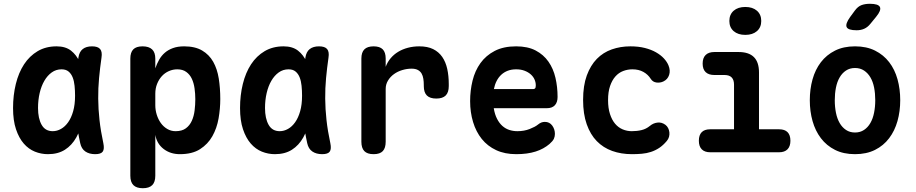

<svg xmlns="http://www.w3.org/2000/svg" viewBox="-20 -805 4840 1015"><path d="M233.6 10Q197.6 10 164.3 -3.4Q131.1 -16.8 105.6 -46.1Q80.2 -75.3 64.6 -121.6Q49 -167.8 49 -233.8Q49 -301.4 63.7 -361.2Q78.4 -420.9 107.2 -465Q136.1 -509.1 179.2 -534.6Q222.4 -560 279 -560Q326.3 -560 355.4 -537.3Q384.5 -514.5 400.8 -477.7Q417.1 -440.9 422.5 -394.3Q428 -347.7 428 -301Q428 -234.1 417.4 -177.2Q406.8 -120.4 383.4 -78.6Q360 -36.8 323.2 -13.4Q286.4 10 233.6 10ZM258.7 -111.5Q281.3 -111.5 302.5 -123.5Q323.8 -135.4 340.3 -158.8Q356.9 -182.1 366.8 -217.1Q376.8 -252.1 376.8 -298.9Q376.8 -326.4 374.2 -351.7Q371.7 -377.1 364 -396.2Q356.4 -415.3 342.4 -426.9Q328.4 -438.5 305.2 -438.5Q276.3 -438.5 253.5 -422.1Q230.7 -405.8 214.6 -378.1Q198.4 -350.4 189.7 -313.2Q181 -276 181 -233.9Q181 -179 200 -145.3Q219 -111.5 258.7 -111.5ZM394.4 -500.6Q399.1 -531.2 417.3 -545.6Q435.6 -560 466.4 -560Q497.4 -560 509.4 -545.6Q521.3 -531.3 516.6 -500.6Q508.7 -445.8 503.7 -392.1Q498.7 -338.5 499.2 -283.5Q499.6 -228.5 506 -170.5Q512.4 -112.5 526.3 -48Q532.7 -17.6 523.3 -3.8Q513.9 10 483.2 10Q451.8 10 431.1 -4.2Q410.5 -18.3 404.1 -48Q389.9 -112.5 383.6 -170.5Q377.4 -228.5 377.1 -283.5Q376.8 -338.5 381.8 -392.1Q386.8 -445.8 394.4 -500.6Z M733.6 -560Q767.1 -560 784.1 -543.9Q801 -527.9 801 -495.1V-443.7Q809.3 -468 821.4 -489.4Q833.5 -510.8 851.5 -526.3Q869.5 -541.9 894.6 -550.9Q919.7 -560 953.6 -560Q1011.1 -560 1048.4 -538.1Q1085.7 -516.2 1107.1 -478.4Q1128.4 -440.6 1136.5 -389.8Q1144.5 -338.9 1144.5 -281.4Q1144.5 -230.9 1135.5 -179Q1126.4 -127.1 1102.7 -85Q1078.9 -42.9 1037.5 -16.4Q996.1 10 931 10Q880.9 10 845.1 -17.4Q809.3 -44.8 801 -91.9V124Q801 157.5 784.8 173.7Q768.5 190 735 190Q701.5 190 685.2 173.7Q669 157.5 669 124V-495.1Q669 -527.9 684.5 -543.9Q700.1 -560 733.6 -560ZM917.3 -438.5Q893.8 -438.5 872.3 -428.9Q850.8 -419.3 835.3 -402.1Q819.8 -385 810.4 -361.4Q801 -337.9 801 -309.7V-248.7Q801 -223.3 808.6 -198.8Q816.2 -174.2 830.1 -154.7Q844 -135.2 864.1 -123.4Q884.1 -111.5 908.3 -111.5Q942.2 -111.5 962.6 -126.7Q983.1 -141.9 994.1 -166.5Q1005.2 -191.1 1008.8 -221.3Q1012.5 -251.4 1012.5 -280.3Q1012.5 -309.5 1008.5 -337.7Q1004.6 -366 994.2 -388.4Q983.8 -410.8 964.9 -424.6Q946.1 -438.5 917.3 -438.5Z M1433.6 10Q1397.6 10 1364.3 -3.4Q1331.1 -16.8 1305.6 -46.1Q1280.2 -75.3 1264.6 -121.6Q1249 -167.8 1249 -233.8Q1249 -301.4 1263.7 -361.2Q1278.4 -420.9 1307.2 -465Q1336.1 -509.1 1379.2 -534.6Q1422.4 -560 1479 -560Q1526.3 -560 1555.4 -537.3Q1584.5 -514.5 1600.8 -477.7Q1617.1 -440.9 1622.5 -394.3Q1628 -347.7 1628 -301Q1628 -234.1 1617.4 -177.2Q1606.8 -120.4 1583.4 -78.6Q1560 -36.8 1523.2 -13.4Q1486.4 10 1433.6 10ZM1458.7 -111.5Q1481.3 -111.5 1502.5 -123.5Q1523.8 -135.4 1540.3 -158.8Q1556.9 -182.1 1566.8 -217.1Q1576.8 -252.1 1576.8 -298.9Q1576.8 -326.4 1574.2 -351.7Q1571.7 -377.1 1564 -396.2Q1556.4 -415.3 1542.4 -426.9Q1528.4 -438.5 1505.2 -438.5Q1476.3 -438.5 1453.5 -422.1Q1430.7 -405.8 1414.6 -378.1Q1398.4 -350.4 1389.7 -313.2Q1381 -276 1381 -233.9Q1381 -179 1400 -145.3Q1419 -111.5 1458.7 -111.5ZM1594.4 -500.6Q1599.1 -531.2 1617.3 -545.6Q1635.6 -560 1666.4 -560Q1697.4 -560 1709.4 -545.6Q1721.3 -531.3 1716.6 -500.6Q1708.7 -445.8 1703.7 -392.1Q1698.7 -338.5 1699.2 -283.5Q1699.6 -228.5 1706 -170.5Q1712.4 -112.5 1726.3 -48Q1732.7 -17.6 1723.3 -3.8Q1713.9 10 1683.2 10Q1651.8 10 1631.1 -4.2Q1610.5 -18.3 1604.1 -48Q1589.9 -112.5 1583.6 -170.5Q1577.4 -228.5 1577.1 -283.5Q1576.8 -338.5 1581.8 -392.1Q1586.8 -445.8 1594.4 -500.6Z M1955 10Q1921.5 10 1905.9 -6.3Q1890.4 -22.5 1890.4 -56V-495.4Q1890.4 -528.2 1906.3 -544.1Q1922.2 -560 1955 -560Q1987.8 -560 2003.4 -544.1Q2018.9 -528.2 2018.9 -495.4V-451.8Q2028.3 -477.2 2045.2 -497.2Q2062.1 -517.3 2085 -531.1Q2107.9 -545 2136.4 -552.5Q2164.8 -560 2196.6 -560Q2240.2 -560 2269.8 -545.4Q2299.3 -530.8 2317.8 -504.2Q2336.2 -477.5 2344.3 -440.8Q2352.4 -404.1 2352.4 -360.6V-350Q2352.4 -316.5 2336.2 -300.2Q2319.9 -284 2286.4 -284Q2252.9 -284 2236.6 -300.2Q2220.4 -316.5 2220.4 -350V-355Q2220.4 -373.1 2217.9 -388.7Q2215.5 -404.4 2208.8 -416.1Q2202.1 -427.8 2189.3 -434.9Q2176.5 -442 2155.8 -442Q2131.2 -442 2106.7 -434.6Q2082.1 -427.3 2062.8 -413.3Q2043.4 -399.4 2031.2 -379.3Q2018.9 -359.3 2018.9 -334.6V-56Q2018.9 -22.5 2003.7 -6.3Q1988.5 10 1955 10Z M2860.4 -160.7Q2885 -160.7 2899.3 -141.3Q2913.5 -121.8 2913.5 -97.1Q2913.5 -83.2 2908 -71.2Q2902.4 -59.2 2884.8 -43.7Q2869.5 -30.8 2851.5 -20.8Q2833.5 -10.9 2811.6 -3.9Q2789.7 3 2764.4 6.5Q2739.1 10 2709.2 10Q2648.4 10 2602.9 -11.3Q2557.4 -32.5 2526.9 -70.4Q2496.5 -108.3 2480.9 -159.8Q2465.3 -211.2 2465.3 -270.6Q2465.3 -326.2 2478.1 -378.7Q2491 -431.2 2519.9 -471.4Q2548.8 -511.6 2595.2 -535.8Q2641.7 -560 2708.5 -560Q2769.9 -560 2811.7 -538.1Q2853.4 -516.2 2879.3 -479.2Q2905.2 -442.2 2916.4 -393.7Q2927.6 -345.3 2927.6 -292.6Q2927.6 -264.1 2913.2 -248.5Q2898.8 -233 2870.8 -233H2590.2Q2595.6 -200 2607.6 -176.9Q2619.5 -153.7 2636 -139.1Q2652.5 -124.5 2672.7 -118Q2692.9 -111.5 2715.1 -111.5Q2751 -111.5 2780.3 -123.1Q2809.6 -134.6 2823.2 -145.9Q2832.6 -153.6 2841.4 -157.2Q2850.3 -160.7 2860.4 -160.7ZM2799.2 -334Q2804.9 -334 2808.6 -337.9Q2812.4 -341.8 2812.4 -353.7Q2812.4 -369.8 2805.8 -384.8Q2799.2 -399.9 2785.8 -411.8Q2772.4 -423.8 2753 -431.1Q2733.7 -438.5 2708.5 -438.5Q2683.8 -438.5 2664.2 -431Q2644.6 -423.5 2629.9 -409.8Q2615.2 -396.1 2605.4 -377Q2595.6 -357.9 2590.9 -334Z M3062.5 -276.8Q3062.5 -352.4 3082.1 -406.1Q3101.8 -459.7 3135.3 -493.9Q3168.8 -528 3214.5 -544Q3260.2 -560 3312.3 -560Q3355.2 -560 3389 -551.4Q3422.9 -542.8 3448.2 -528.3Q3473.5 -513.8 3489.9 -495.9Q3506.2 -478.1 3513.8 -459.6Q3525 -432.4 3517.3 -408.7Q3509.6 -385.1 3487 -374.4Q3469.7 -366.2 3450.2 -368.8Q3430.7 -371.5 3420.3 -387.9Q3405.8 -411.2 3381.2 -424.8Q3356.7 -438.5 3323.2 -438.5Q3297.7 -438.5 3274.4 -429.6Q3251 -420.8 3233.4 -401Q3215.7 -381.2 3205.1 -350.2Q3194.5 -319.3 3194.5 -275.5Q3194.5 -233.5 3204.6 -202.3Q3214.6 -171.1 3231.6 -151Q3248.5 -130.9 3271.5 -121.2Q3294.5 -111.5 3320.1 -111.5Q3347.5 -111.5 3371.6 -117.3Q3395.8 -123.1 3415.7 -139.5Q3433.3 -154.3 3455.7 -157Q3478.1 -159.7 3497.9 -145Q3506.7 -138.3 3512 -128Q3517.2 -117.7 3518.6 -105.9Q3520 -94.1 3516.8 -81.9Q3513.5 -69.6 3504.9 -59.7Q3485.6 -36.7 3464.8 -23Q3444 -9.3 3421.1 -1.9Q3398.1 5.6 3372.9 7.8Q3347.8 10 3320.9 10Q3263.8 10 3216.4 -7Q3169 -24 3134.9 -58.9Q3100.9 -93.7 3081.7 -148.1Q3062.5 -202.4 3062.5 -276.8Z M4098.7 -121.5Q4128.5 -121.5 4143.5 -106.2Q4158.5 -90.9 4158.5 -61.1Q4158.5 -31.3 4143.1 -15.7Q4127.8 0 4098 0H3735Q3705.2 0 3689.8 -15.7Q3674.5 -31.3 3674.5 -61.1Q3674.5 -90.9 3689.5 -106.2Q3704.5 -121.5 3734.3 -121.5ZM3860.4 -50.5V-357.3Q3860.4 -382.9 3847.9 -395.7Q3835.5 -408.5 3809.9 -408.5H3756.7Q3726.2 -408.5 3710.3 -423.8Q3694.5 -439.1 3694.5 -468.9Q3694.5 -498.7 3710.3 -514.3Q3726.2 -530 3756.7 -530H3884.4Q3938.7 -530 3965.6 -503.1Q3992.4 -476.3 3992.4 -422V-50.5ZM3920 -620.6Q3881.4 -620.6 3858.5 -640.4Q3835.7 -660.3 3835.7 -694.1Q3835.7 -728.3 3858.5 -748.3Q3881.4 -768.2 3920 -768.2Q3958.6 -768.2 3981.5 -748.3Q4004.3 -728.3 4004.3 -694.1Q4004.3 -660.3 3981.5 -640.4Q3958.6 -620.6 3920 -620.6Z M4500 10Q4439.2 10 4394.4 -12.6Q4349.6 -35.1 4319.8 -74.2Q4290.1 -113.2 4275.5 -165Q4261 -216.8 4261 -275.3Q4261 -333.8 4275.4 -385.4Q4289.8 -437.1 4319.5 -476Q4349.3 -514.9 4394.2 -537.4Q4439.2 -560 4500 -560Q4561.1 -560 4606.1 -537.4Q4651 -514.9 4680.6 -476.3Q4710.2 -437.8 4724.6 -386.1Q4739 -334.5 4739 -275.3Q4739 -216.8 4724.5 -165Q4709.9 -113.2 4680.3 -74.2Q4650.7 -35.1 4605.8 -12.6Q4560.8 10 4500 10ZM4500 -104.5Q4527.3 -104.5 4547.5 -118Q4567.8 -131.4 4581.1 -154.5Q4594.5 -177.5 4600.7 -208.8Q4607 -240 4607 -275.3Q4607 -311.3 4600.9 -342.2Q4594.8 -373.2 4581.4 -395.9Q4568.1 -418.6 4547.8 -432Q4527.6 -445.5 4500 -445.5Q4472.4 -445.5 4452.2 -432Q4431.9 -418.6 4418.6 -395.5Q4405.2 -372.5 4399.1 -341.4Q4393 -310.3 4393 -275Q4393 -239.7 4399.3 -208.6Q4405.5 -177.5 4418.9 -154.5Q4432.2 -131.4 4452.5 -118Q4472.7 -104.5 4500 -104.5ZM4508.6 -645Q4463.6 -645 4455.8 -661.9Q4448.1 -678.8 4474.1 -715L4499.3 -749.2Q4514.9 -770.6 4534 -777.8Q4553.2 -785 4578.6 -785Q4623.9 -785 4631.8 -767.6Q4639.7 -750.2 4611.3 -715.8L4581 -678.8Q4566.8 -661.2 4548.9 -653.1Q4530.9 -645 4508.6 -645Z"/></svg>

Font: Maple Mono
Style: Regular
Weight: 400
Monospace: yes
Designer: subframe7536
Version: Version 7.300